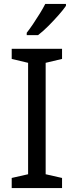

<svg xmlns="http://www.w3.org/2000/svg" viewBox="-20 -964 379 984"><path d="M298 0H40V-52L124 -71V-642L40 -662V-714H298V-662L214 -642V-71L298 -52ZM318 -934Q306 -916 281 -887.5Q256 -859 227.5 -830.5Q199 -802 175 -784H117V-796Q132 -815 149.5 -841Q167 -867 184 -894.5Q201 -922 212 -944H318Z"/></svg>

Font: Noto Sans Mandaic
Style: Regular
Weight: 400
Designer: Monotype Design Team
Foundry: Monotype Imaging Inc.
Version: Version 2.002; ttfautohint (v1.8.4.7-5d5b)